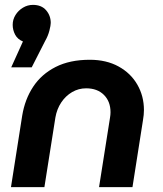

<svg xmlns="http://www.w3.org/2000/svg" viewBox="-20 -767 668 787"><path d="M25 0 71 -293Q82 -360 116 -411.5Q150 -463 208 -492.5Q266 -522 348 -522Q416 -522 466 -494.5Q516 -467 543 -420Q570 -373 570 -316Q570 -307 569 -296Q568 -285 566 -274L523 0H386L431 -285Q432 -291 432.5 -296.5Q433 -302 433 -307Q433 -351 406 -378Q379 -405 333 -405Q302 -405 275.5 -389.5Q249 -374 231 -347Q213 -320 207 -285L162 0ZM26 -491 74 -597Q52 -606 42 -625Q32 -644 32 -665Q32 -687 43.5 -705.5Q55 -724 74 -735.5Q93 -747 115 -747Q150 -747 169 -725Q188 -703 188 -673Q188 -663 182.5 -641.5Q177 -620 165 -599L110 -491Z"/></svg>

Font: MuseoModerno SemiBold
Style: Italic
Weight: 600
Italic angle: -9°
Designer: Pablo Cosgaya, Héctor Gatti, Marcela Romero, and the Authors of The MuseoModerno Project.
Foundry: Omnibus-Type Team
Version: Version 1.003